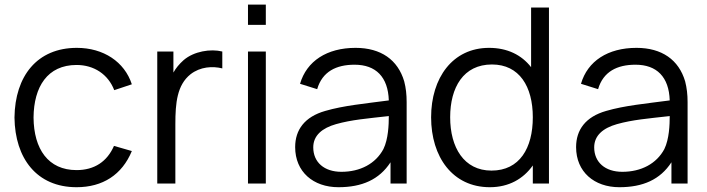

<svg xmlns="http://www.w3.org/2000/svg" viewBox="-20 -782 3012 818"><path d="M541.7 -422.9C510.4 -518.8 420.8 -578.1 307.3 -578.1C138.5 -578.1 43.8 -458.3 41.7 -281.2C43.8 -107.3 136.5 15.6 306.2 15.6C417.7 15.6 500 -37.5 541.7 -138.5L465.6 -160.4C436.5 -93.8 382.3 -57.3 306.2 -57.3C185.4 -57.3 124 -146.9 122.9 -281.2C124 -412.5 182.3 -505.2 306.2 -505.2C380.2 -505.2 440.6 -465.6 466.7 -397.9Z M762.5 -526C743.8 -509.4 729.2 -491.7 718.8 -472.9V-562.5H650V0H727.1V-253.1C727.1 -343.8 734.4 -419.8 791.7 -465.6C833.3 -497.9 885.4 -501 927.1 -490.6V-562.5C877.1 -575 806.2 -563.5 762.5 -526Z M1036.5 -762.5V-676H1112.5V-762.5ZM1036.5 -562.5H1112.5V0H1036.5Z M1712.5 0V-346.9C1712.5 -379.2 1709.4 -407.3 1702.1 -435.4C1675 -527.1 1603.1 -578.1 1494.8 -578.1C1372.9 -578.1 1286.5 -521.9 1258.3 -425L1331.3 -402.1C1353.1 -477.1 1412.5 -506.3 1490.6 -506.3C1581.3 -506.3 1633.3 -454.2 1636.5 -354.2C1534.4 -340.6 1443.8 -332.3 1365.6 -309.4C1278.1 -284.4 1237.5 -229.2 1237.5 -155.2C1237.5 -50 1314.6 15.6 1421.9 15.6C1521.9 15.6 1595.8 -16.7 1643.8 -90.6V0ZM1613.5 -146.9C1580.2 -84.4 1514.6 -50 1434.4 -50C1361.5 -50 1314.6 -90.6 1314.6 -154.2C1314.6 -205.2 1353.1 -236.5 1411.5 -253.1C1478.1 -271.9 1544.8 -277.1 1636.5 -287.5C1636.5 -251 1634.4 -189.6 1613.5 -146.9Z M2242.7 -750V-495.8C2202.1 -547.9 2141.7 -578.1 2063.5 -578.1C1908.3 -578.1 1816.7 -450 1816.7 -282.3C1816.7 -113.5 1908.3 15.6 2066.7 15.6C2147.9 15.6 2209.4 -19.8 2250 -77.1V0H2318.8V-750ZM2074 -55.2C1956.3 -55.2 1897.9 -154.2 1897.9 -282.3C1897.9 -409.4 1954.2 -507.3 2076 -507.3C2192.7 -507.3 2250 -413.5 2250 -282.3C2250 -151 2193.8 -55.2 2074 -55.2Z M2909.4 0V-346.9C2909.4 -379.2 2906.2 -407.3 2899 -435.4C2871.9 -527.1 2800 -578.1 2691.7 -578.1C2569.8 -578.1 2483.3 -521.9 2455.2 -425L2528.1 -402.1C2550 -477.1 2609.4 -506.3 2687.5 -506.3C2778.1 -506.3 2830.2 -454.2 2833.3 -354.2C2731.2 -340.6 2640.6 -332.3 2562.5 -309.4C2475 -284.4 2434.4 -229.2 2434.4 -155.2C2434.4 -50 2511.5 15.6 2618.8 15.6C2718.8 15.6 2792.7 -16.7 2840.6 -90.6V0ZM2810.4 -146.9C2777.1 -84.4 2711.5 -50 2631.2 -50C2558.3 -50 2511.5 -90.6 2511.5 -154.2C2511.5 -205.2 2550 -236.5 2608.3 -253.1C2675 -271.9 2741.7 -277.1 2833.3 -287.5C2833.3 -251 2831.2 -189.6 2810.4 -146.9Z"/></svg>

Font: Manrope3
Style: Regular
Weight: 400
Width: 4
Designer: Mikhail Sharanda
Foundry: Mikhail Sharanda
Version: Version 3.000;PS 003.000;hotconv 1.0.88;makeotf.lib2.5.64775